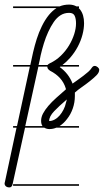

<svg xmlns="http://www.w3.org/2000/svg" viewBox="-57 -570 452 836"><path d="M287 -535H285Q289 -532 292 -528Q309 -506 309 -469Q309 -445 302 -418.5Q295 -392 281.5 -366.5Q268 -341 248 -318Q233 -301 215 -287H287V-280H206L203 -278Q242 -250 259 -206Q269 -213 281.5 -222Q294 -231 306 -240Q318 -249 327.5 -257.5Q337 -266 342 -274Q348 -283 355 -283Q362 -283 368.5 -277.5Q375 -272 375 -266Q375 -254 363 -242Q351 -230 334 -216.5Q317 -203 299 -190.5Q281 -178 269 -167V-152Q269 -124 260 -98Q251 -72 235 -52Q221 -33 202 -21H287V-14H188Q174 -8 158 -8Q146 -8 136 -14H52L-2 231Q-5 246 -16 246Q-26 246 -31.5 241Q-37 236 -37 229Q-37 225 -36 224L15 -14H0V-21H17L73 -280H0V-287H75Q80 -312 87 -342Q94 -372 103 -400.5Q112 -429 125.5 -456.5Q139 -484 156 -505Q171 -523 189 -535H0V-542H202Q221 -550 244 -550Q262 -550 276 -542H287ZM122 -44Q122 -60 130.5 -76Q139 -92 153.5 -109Q168 -126 187.5 -143.5Q207 -161 230 -181V-182Q230 -183 229.5 -184Q229 -185 229 -186Q214 -235 161 -262Q155 -266 152 -270Q149 -274 149 -280H110L109 -275L53 -21H128Q122 -30 122 -44ZM161 -295Q187 -307 208 -327.5Q229 -348 243.5 -372Q258 -396 266 -421Q274 -446 274 -468Q274 -489 268 -501.5Q262 -514 244 -514Q223 -514 206.5 -503.5Q190 -493 177 -474Q164 -455 153 -431Q142 -407 134 -381Q126 -355 120 -329Q116 -307 111 -287H150Q153 -291 161 -295ZM230 -122Q231 -126 232 -129Q233 -132 234 -137Q201 -109 179 -86Q157 -63 157 -43H158Q169 -43 181 -49.5Q193 -56 202.5 -67Q212 -78 219.5 -92.5Q227 -107 230 -122ZM287 239H0V232H287Z"/></svg>

Font: Gruenewald VA 1. Klasse
Style: Regular
Weight: 400
Designer: Peter Wiegel
Foundry: Peter Wiegel, nach dem Schriftentwurf von Dr. H. Gr¸newald
Version: Version 0.007